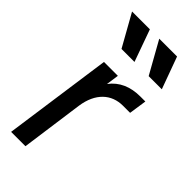

<svg xmlns="http://www.w3.org/2000/svg" viewBox="-253 -849 899 899"><g transform="rotate(45 196.0 -399.5)"><path d="M34 0H129L172 -311C186 -407 242 -457 318 -457H365L378 -545H345C280 -545 228 -523 193 -476L202 -539H110ZM36 -799 125 -640H211L154 -799ZM216 -799 305 -640H392L334 -799Z"/></g></svg>

Font: Mluvka Medium
Style: Italic
Weight: 500
Italic angle: -8°
Designer: Modified by Jiří Krblich, Original typeface by Gumpita Rahayu
Foundry: Gumpita Rahayu & Jiří Krblich
Version: Version 2.000;Glyphs 3.1.1 (3134)